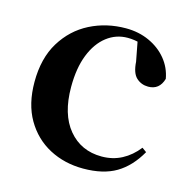

<svg xmlns="http://www.w3.org/2000/svg" viewBox="-88 -640 742 744"><g transform="rotate(15 282.5 -268.0)"><path d="M308.1 16.2Q233.1 16.2 172.2 -16Q111.3 -48.3 75.4 -109.8Q39.6 -171.4 39.6 -259.7Q39.6 -354.7 79.5 -419.9Q119.4 -485 185.1 -518.5Q250.9 -551.9 329 -551.9Q380.5 -551.9 422.8 -532.5Q465.2 -513.2 492.8 -479.5Q520.4 -445.8 528 -402.4Q514.4 -355.6 469.4 -355.6Q441.9 -355.6 422.1 -373.6Q402.4 -391.6 399.6 -436.8L381.8 -530.1L449.7 -486.3Q420.8 -503.2 396.1 -510.6Q371.4 -518 344.6 -518Q298.2 -518 261.2 -489.4Q224.1 -460.7 202.9 -407.1Q181.7 -353.5 181.7 -277.6Q181.7 -168.4 232 -108Q282.4 -47.5 365.2 -47.5Q409.5 -47.5 445.8 -66.7Q482.2 -85.9 509.9 -121.4L527.8 -108.4Q492.1 -45.4 440.3 -14.6Q388.5 16.2 308.1 16.2Z"/></g></svg>

Font: Early Summer Mincho VF
Style: Regular
Weight: 250
Designer: GuiWonder
Version: Version 1.002